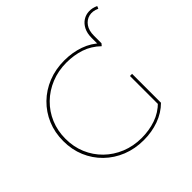

<svg xmlns="http://www.w3.org/2000/svg" viewBox="-198 -1006 1203 1203"><g transform="rotate(-45 404.0 -404.0)"><path d="M421 3Q343 3 277 -23.5Q211 -50 162 -98Q113 -146 86 -210Q59 -274 59 -350Q59 -426 86 -490Q113 -554 162 -602Q211 -650 277 -676.5Q343 -703 421 -703Q492 -703 554.5 -681Q617 -659 662 -614L650 -600Q602 -646 544.5 -665Q487 -684 421 -684Q348 -684 285.5 -658.5Q223 -633 176.5 -587.5Q130 -542 104.5 -481.5Q79 -421 79 -350Q79 -279 104.5 -218.5Q130 -158 176.5 -112.5Q223 -67 285.5 -41.5Q348 -16 421 -16Q487 -16 545.5 -36Q604 -56 650 -102L662 -87Q617 -42 554.5 -19.5Q492 3 421 3ZM662 -87 643 -89V-343H662ZM642 -614V-681Q642 -722 656.5 -750.5Q671 -779 695 -794.5Q719 -810 748.5 -811Q778 -812 808 -798L801 -781Q764 -798 732.5 -790Q701 -782 681.5 -754Q662 -726 662 -681V-614Z"/></g></svg>

Font: Montserrat Thin
Style: Regular
Weight: 100
Designer: Julieta Ulanovsky
Foundry: Julieta Ulanovsky
Version: Version 9.000